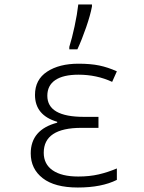

<svg xmlns="http://www.w3.org/2000/svg" viewBox="-20 -826 640 856"><path d="M117 -142Q117 -248 235 -279V-283Q136 -312 136 -403Q136 -471 190 -506.5Q244 -542 330 -542Q384 -542 422.5 -534Q461 -526 501 -508L480 -461Q411 -493 330 -493Q262 -493 226.5 -469Q191 -445 191 -399Q191 -305 354 -305H419V-256H343Q175 -256 175 -145Q175 -94 215 -66.5Q255 -39 329 -39Q379 -39 420 -48.5Q461 -58 501 -75V-24Q433 10 327 10Q224 10 170.5 -31.5Q117 -73 117 -142ZM289 -617Q301 -655 312.5 -708.5Q324 -762 329 -806H390V-797Q383 -759 364 -704Q345 -649 325 -606H289Z"/></svg>

Font: Noto Sans Mono UI Light
Style: Regular
Weight: 300
Monospace: yes
Designer: Monotype Design team
Foundry: Monotype Imaging Inc.
Version: Version 1.000